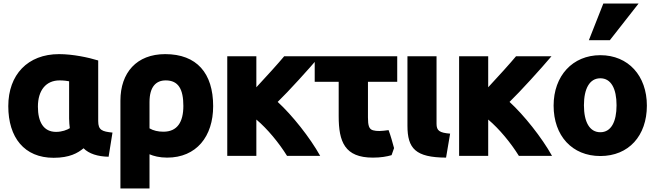

<svg xmlns="http://www.w3.org/2000/svg" viewBox="-20 -863 3727 1089"><path d="M454 -22C421 5 375 32 284 32C118 32 27 -83 27 -261C27 -439 137 -556 315 -556C393 -556 482 -537 537 -520V-176C537 -125 559 -117 618 -111L596 26C535 25 484 9 454 -22ZM372 -191V-402C364 -404 340 -407 318 -407C241 -407 195 -351 195 -258C195 -171 227 -115 298 -115C332 -115 360 -126 376 -136C374 -152 372 -171 372 -191Z M928 31C884 31 851 22 828 12V206H663V-292C663 -451 755 -556 917 -556C1096 -556 1189 -448 1189 -261C1189 -89 1094 31 928 31ZM828 -284V-135C850 -122 877 -116 907 -116C985 -116 1020 -170 1020 -262C1020 -357 992 -407 920 -407C865 -407 828 -371 828 -284Z M1434 21H1269V-544H1434V-368C1489 -427 1558 -503 1592 -544H1793C1734 -474 1616 -344 1555 -285C1637 -210 1738 -83 1796 21H1608C1562 -53 1497 -132 1434 -185Z M2215 -23 2201 17C2174 25 2140 31 2095 31C1935 31 1901 -59 1901 -204V-399H1765V-544H2233V-399H2067V-197C2067 -151 2073 -130 2096 -124C2117 -118 2142 -119 2184 -125C2197 -90 2206 -56 2215 -23Z M2533 -105 2510 31C2337 30 2291 -20 2291 -150V-544H2456V-161C2456 -122 2472 -110 2533 -105Z M2749 21H2584V-544H2749V-368C2804 -427 2873 -503 2907 -544H3108C3049 -474 2931 -344 2870 -285C2952 -210 3053 -83 3111 21H2923C2877 -53 2812 -132 2749 -185Z M3649 -264C3649 -93 3546 22 3385 22C3225 22 3120 -93 3120 -264C3120 -433 3228 -550 3385 -550C3544 -550 3649 -433 3649 -264ZM3477 -266C3477 -360 3446 -419 3385 -419C3324 -419 3292 -360 3292 -266C3292 -171 3324 -113 3385 -113C3446 -113 3477 -172 3477 -266ZM3439 -635H3320L3402 -843H3602Z"/></svg>

Font: Repo ExtraBold
Style: Bold
Weight: 700
Designer: Stefan Peev
Foundry: Context Ltd
Version: Version 1.502